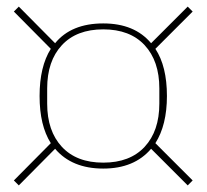

<svg xmlns="http://www.w3.org/2000/svg" viewBox="-20 -640 626 582"><path d="M293 -129Q198 -129 147 -189L37 -78L22 -93L134 -206Q117 -233 108.5 -268.5Q100 -304 100 -349Q100 -438 134 -492L22 -605L37 -620L147 -509Q196 -569 293 -569Q388 -569 438 -509L549 -620L564 -605L451 -492Q486 -439 486 -349Q486 -261 451 -206L564 -93L549 -78L438 -189Q387 -129 293 -129ZM293 -147Q374 -147 418.5 -195Q463 -243 463 -326V-372Q463 -455 418.5 -503Q374 -551 293 -551Q212 -551 167.5 -503Q123 -455 123 -372V-326Q123 -243 167.5 -195Q212 -147 293 -147Z"/></svg>

Font: IBM Plex Serif Thin
Style: Regular
Weight: 100
Designer: Mike Abbink, Paul van der Laan, Pieter van Rosmalen
Foundry: Bold Monday
Version: Version 3.001